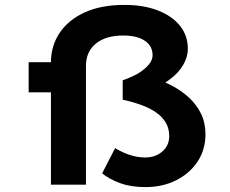

<svg xmlns="http://www.w3.org/2000/svg" viewBox="-20 -754 941 784"><path d="M574 10Q515 10 471 -6Q427 -22 397 -46L450 -149Q480 -131 511 -121Q542 -111 572 -111Q615 -111 643 -135.5Q671 -160 671 -198Q671 -230 656.5 -254Q642 -278 616.5 -295.5Q591 -313 556.5 -325.5Q522 -338 481 -347V-426Q498 -432 519.5 -441.5Q541 -451 559.5 -464.5Q578 -478 590.5 -494Q603 -510 603 -529Q603 -566 571.5 -587.5Q540 -609 483 -609Q412 -609 371.5 -576Q331 -543 331 -485V0H188V-499Q188 -566 223 -619Q258 -672 325 -703Q392 -734 489 -734Q567 -734 625.5 -711Q684 -688 715.5 -648Q747 -608 747 -555Q747 -521 727.5 -488Q708 -455 672.5 -429Q637 -403 594 -387L592 -439Q637 -427 677.5 -406.5Q718 -386 750.5 -356.5Q783 -327 801 -289.5Q819 -252 819 -206Q819 -143 787 -94.5Q755 -46 699.5 -18Q644 10 574 10ZM97 -377V-500H271V-377Z"/></svg>

Font: Lexend Mega SemiBold
Style: Regular
Weight: 600
Designer: Bonnie Shaver-Troup, Thomas Jockin
Foundry: Lexend
Version: Version 1.007